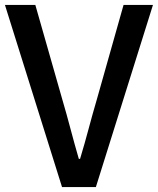

<svg xmlns="http://www.w3.org/2000/svg" viewBox="-22 -757 639 777"><path d="M229 0H366L597 -737H478L370 -355C345 -271 328 -199 302 -114H297C272 -199 255 -271 230 -355L121 -737H-2Z"/></svg>

Font: Noto Sans CJK HK Medium
Style: Regular
Weight: 500
Designer: Ryoko NISHIZUKA 西塚涼子 (kana, bopomofo & ideographs); Paul D. Hunt (Latin, Greek & Cyrillic); Sandoll Communications 산돌커뮤니
Foundry: Adobe
Version: Version 2.004;hotconv 1.0.118;makeotfexe 2.5.65603